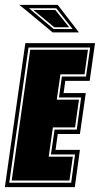

<svg xmlns="http://www.w3.org/2000/svg" viewBox="-46 -768 410 788"><path d="M-26 0 58 -591H344L322 -436H222L215 -386H306L282 -218H191L182 -153H282L261 0ZM-8 -18H246L262 -134H163L178 -236H269L287 -368H196L208 -454H307L324 -573H71ZM2 -27 78 -564H315L301 -463H202L187 -359H278L262 -245H171L154 -125H253L239 -27ZM278 -635H170L63 -724L33 -748H191ZM252 -649 185 -734H73L174 -649ZM238 -656H177L91 -727H181Z"/></svg>

Font: Alumni Sans Collegiate One SC
Style: Italic
Weight: 400
Italic angle: -8°
Designer: Robert E. Leuschke
Foundry: Robert E. Leuschke
Version: Version 1.100